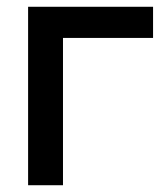

<svg xmlns="http://www.w3.org/2000/svg" viewBox="-20 -547 492 567"><path d="M63 0V-527H432V-435H166V0Z"/></svg>

Font: Onest Medium
Style: Regular
Weight: 500
Designer: Dmitri Voloshin, Andrey Kudryavtsev
Foundry: Dmitri Voloshin, Andrey Kudryavtsev
Version: Version 1.000;gftools[0.9.33]